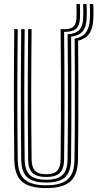

<svg xmlns="http://www.w3.org/2000/svg" viewBox="-20 -948 495 975"><path d="M214.5 7.2Q128.8 7.2 91.1 -26.4Q53.5 -60 52.5 -137Q51.5 -217.8 51 -299.9Q50.5 -382 50.5 -465.1Q50.5 -548.2 51 -632Q51.5 -715.8 52.5 -800H70Q69.2 -720.8 68.6 -638.8Q68 -556.8 68 -473.2Q68 -389.8 68.5 -305.5Q69 -221.2 70 -137.2Q71 -67 104.9 -37Q138.8 -7 214.5 -7Q289.8 -7 323.6 -36.9Q357.5 -66.8 358.2 -137.2Q359.2 -213.2 359.8 -289.6Q360.2 -366 360.2 -443Q360.2 -520 360 -597.1Q359.8 -674.2 359 -751.5Q397.5 -758.8 415.5 -782.1Q433.5 -805.5 436 -847.8Q436.8 -859.2 437 -874Q437.2 -888.8 437 -903.1Q436.8 -917.5 436 -927.8H453.5Q454.2 -917.5 454.5 -903Q454.8 -888.5 454.6 -873.5Q454.5 -858.5 453.5 -846.8Q451 -802 432.8 -776.5Q414.5 -751 376.5 -741Q377.5 -640.2 377.8 -539.8Q378 -439.2 377.6 -338.8Q377.2 -238.2 376 -137Q374.8 -60 337.2 -26.4Q299.8 7.2 214.5 7.2ZM214.5 -21Q147.5 -21 118 -48.1Q88.5 -75.2 87.8 -137.5Q86.8 -220.5 86.2 -303.1Q85.8 -385.8 85.8 -468.4Q85.8 -551 86.4 -633.9Q87 -716.8 87.8 -800H105.2Q104.5 -720 103.9 -637.8Q103.2 -555.5 103.2 -472.1Q103.2 -388.8 103.8 -305Q104.2 -221.2 105.2 -137.8Q106.2 -82.5 131.6 -58.9Q157 -35.2 214.5 -35.2Q271.5 -35.2 296.9 -58.9Q322.2 -82.5 323 -137.8Q324.2 -216.5 324.6 -295.6Q325 -374.8 325 -454.4Q325 -534 324.6 -613.9Q324.2 -693.8 323.2 -773.8Q363.5 -776.2 381.9 -794.9Q400.2 -813.5 402.2 -853Q403 -868.2 403 -889.1Q403 -910 402 -927.8H419.5Q420.8 -909 420.8 -886.4Q420.8 -863.8 419.8 -849Q417.2 -808.5 398.9 -787.6Q380.5 -766.8 341 -761.5Q341.8 -683 342.1 -605.2Q342.5 -527.5 342.6 -449.8Q342.8 -372 342.2 -294.1Q341.8 -216.2 340.8 -137.5Q339.8 -75.2 310.4 -48.1Q281 -21 214.5 -21ZM214.5 -49.2Q166.5 -49.2 145 -69.8Q123.5 -90.2 123 -138Q121.5 -248.5 121.1 -358.5Q120.8 -468.5 121.2 -578.8Q121.8 -689 123 -800H140.5Q139.8 -720.5 139.1 -638.4Q138.5 -556.2 138.5 -472.8Q138.5 -389.2 139 -305.2Q139.5 -221.2 140.5 -138.2Q141 -98.8 157.9 -81Q174.8 -63.2 214.5 -63.2Q253.8 -63.2 270.5 -81Q287.2 -98.8 287.8 -138.2Q289.2 -248.2 289.6 -358.2Q290 -468.2 289.5 -578.8Q289 -689.2 287.8 -800H307.8Q339 -800 352.8 -812.6Q366.5 -825.2 368.2 -853.8Q369 -867.5 369 -888.5Q369 -909.5 368 -927.8H385.5Q386.5 -909.8 386.6 -888.9Q386.8 -868 386 -853.2Q383.8 -817.5 366 -801.9Q348.2 -786.2 307.8 -786.2H305.5Q306.2 -704.5 306.9 -623.5Q307.5 -542.5 307.5 -461.9Q307.5 -381.2 307.1 -300.4Q306.8 -219.5 305.5 -138Q304.8 -90 283.4 -69.6Q262 -49.2 214.5 -49.2Z"/></svg>

Font: Big Shoulders Inline Text Thin Medium
Style: Regular
Weight: 500
Version: Version 2.002